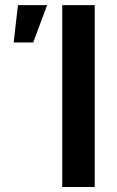

<svg xmlns="http://www.w3.org/2000/svg" viewBox="-20 -748 468 768"><path d="M358.9 -727.5V0H229V-727.5ZM34.7 -578.1 51.8 -727.5H168.5L112.8 -578.1Z"/></svg>

Font: Inter 20pt SemiBold
Style: Regular
Weight: 600
Version: Version 4.001;git-66647c0bb